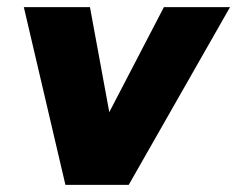

<svg xmlns="http://www.w3.org/2000/svg" viewBox="-20 -520 667 540"><path d="M181 0 441 -500H627L342 0ZM164 0 47 -500H233L325 0Z"/></svg>

Font: Figtree Black
Style: Italic
Weight: 900
Italic angle: -9.5°
Foundry: Erik Kennedy
Version: Version 2.001;gftools[0.9.30]